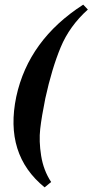

<svg xmlns="http://www.w3.org/2000/svg" viewBox="-20 -707 398 826"><path d="M358 -666Q279 -595 241 -503.5Q203 -412 175 -284Q159 -205 153 -152.5Q147 -100 157 -37Q167 26 200 76L172 99Q-2 -42 50 -291Q103 -536 338 -687Z"/></svg>

Font: GFS Artemisia
Style: Bold Italic
Weight: 700
Italic angle: -12°
Designer: Designed by Takis Katsoulidis and George D. Matthiopoulos.
Foundry: Designed by Takis Katsoulidis and George D. Matthiopoulos.
Version: Version 1.0